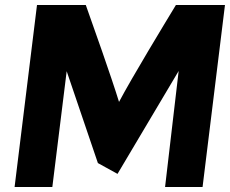

<svg xmlns="http://www.w3.org/2000/svg" viewBox="-20 -733 914 763"><path d="M453 -328C423 -426 348 -637 321 -713H127L38 10H188L245 -450L369 -85L447 -42L690 -451L636 10H785L874 -713H679C633 -637 506 -428 453 -328Z"/></svg>

Font: Bluebird
Style: SfBdObl
Weight: 700
Designer: Jasper
Foundry: Cannot Into Space Fonts
Version: Version 0.98